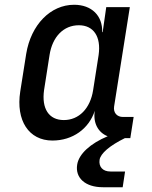

<svg xmlns="http://www.w3.org/2000/svg" viewBox="-20 -580 640 806"><path d="M200 10C285 10 353 -39 378 -115C370 -65 391 -24 432 -8C360 22 311 66 304 111C295 166 337 206 412 206H495L505 140H444C410 140 394 119 398 91C402 64 441 31 504 0H527L541 -89H496C471 -89 455 -107 459 -133L525 -550H426L411 -445H409C411 -514 365 -560 291 -560C192 -560 110 -476 90 -354L65 -196C46 -74 101 10 200 10ZM248 -76C185 -76 154 -124 165 -202L188 -349C200 -426 247 -474 311 -474C373 -474 405 -426 394 -349L371 -202C359 -124 311 -76 248 -76Z"/></svg>

Font: JetBrains Mono Medium
Style: Italic
Weight: 436
Italic angle: -9°
Monospace: yes
Designer: Philipp Nurullin, Konstantin Bulenkov
Foundry: JetBrains
Version: Version 2.305